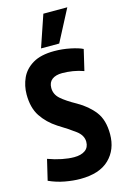

<svg xmlns="http://www.w3.org/2000/svg" viewBox="-138 -988 698 1061"><g transform="rotate(-15 210.5 -457.5)"><path d="M388 -679 360 -560Q330 -571 298.5 -576Q267 -581 238 -581Q201 -581 180 -565Q159 -549 159 -517Q159 -480 188.5 -454Q218 -428 274 -397Q334 -363 370.5 -315.5Q407 -268 407 -187Q407 -99 351 -44.5Q295 10 185 10Q145 10 98 1.5Q51 -7 7 -27L35 -145Q76 -130 114 -122.5Q152 -115 183 -115Q223 -115 246 -131.5Q269 -148 269 -180Q269 -217 232.5 -244.5Q196 -272 137 -308Q83 -343 50.5 -392Q18 -441 18 -517Q18 -567 38 -611Q58 -655 104 -682.5Q150 -710 227 -710Q273 -710 319 -700.5Q365 -691 388 -679ZM161 -743 223 -925H360L265 -743Z"/></g></svg>

Font: Georama Condensed
Style: Bold
Weight: 700
Width: 3
Designer: Jean-Baptiste Levee
Foundry: Production Type
Version: Version 1.000